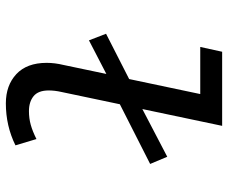

<svg xmlns="http://www.w3.org/2000/svg" viewBox="-80 -668 761 640"><g transform="rotate(90 300.0 -348.5)"><path d="M325 12Q265 12 227.5 -23Q190 -58 190 -124Q190 -151 197 -180L227 -323L115 -265L93 -322L244 -399L294 -636H137L153 -709H400L344 -443L503 -526L527 -469L328 -368L287 -173Q282 -151 282 -131Q282 -96 301 -80.5Q320 -65 351 -65Q375 -65 396.5 -71Q418 -77 444 -90L465 -20Q400 12 325 12Z"/></g></svg>

Font: Source Code Pro Medium
Style: Italic
Weight: 500
Italic angle: -11°
Monospace: yes
Designer: Paul D. Hunt, Teo Tuominen
Foundry: Adobe Systems Incorporated
Version: Version 1.050;PS 1.000;hotconv 16.6.51;makeotf.lib2.5.65220